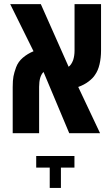

<svg xmlns="http://www.w3.org/2000/svg" viewBox="-20 -650 540 937"><path d="M42 0V-225.1Q42 -258.3 45.7 -277.3Q49.3 -296.4 58.6 -321.8Q68.8 -349.1 91.6 -368.4Q114.3 -387.7 143.6 -399.9L29.8 -629.9H179.2L314.9 -324.2Q328.1 -333.5 336.9 -356.4Q343.8 -377.9 343.8 -402.8V-629.9H473.1V-404.3Q473.1 -367.7 465.8 -336.4Q458.5 -305.2 443.4 -284.2Q434.1 -269 412.4 -252.4Q390.6 -235.8 361.8 -225.6L468.3 0H317.9L192.4 -298.8Q181.6 -288.1 176.3 -270Q170.9 -251 170.9 -226.6V0ZM222.7 267.1V168H156.7V111.3H343.3V168H277.3V267.1Z"/></svg>

Font: Open Sans Condensed
Style: Bold
Weight: 700
Width: 3
Designer: Monotype Design Team
Foundry: Monotype Imaging Inc.
Version: Version 3.003; ttfautohint (v1.8.4)